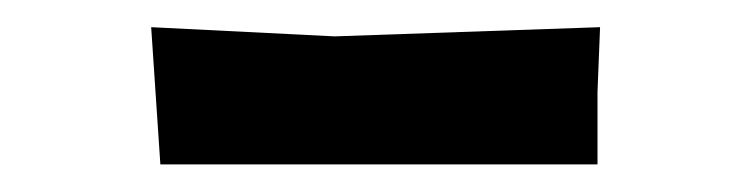

<svg xmlns="http://www.w3.org/2000/svg" viewBox="-20 -356 556 142"><path d="M91.8 -335.9 98.6 -234.4H421.9V-288.1L423.8 -335.9L227.5 -329.1Z"/></svg>

Font: MaokenAssortedSans-TC
Style: Regular
Weight: 500
Version: Version 0.83